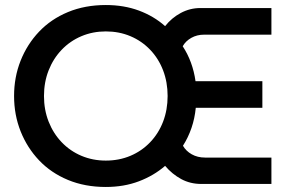

<svg xmlns="http://www.w3.org/2000/svg" viewBox="-20 -732 1142 764"><path d="M401 12Q318 12 250.5 -16Q183 -44 135.5 -94Q88 -144 62 -209.5Q36 -275 36 -350Q36 -425 62 -490.5Q88 -556 135.5 -606Q183 -656 250.5 -684Q318 -712 401 -712Q473 -712 532.5 -690Q592 -668 637 -628Q663 -661 699.5 -680.5Q736 -700 777 -700H1060V-594H791Q764 -594 741.5 -581.5Q719 -569 707 -548Q747 -487 758 -409H1024V-303H759Q755 -261 742 -223Q729 -185 708 -152Q720 -131 743 -118Q766 -105 796 -105H1060V0H781Q737 0 701 -19.5Q665 -39 637 -72Q592 -33 532.5 -10.5Q473 12 401 12ZM401 -93Q454 -93 499 -112Q544 -131 577.5 -166Q611 -201 629 -248Q647 -295 647 -350Q647 -405 629 -452Q611 -499 577.5 -534Q544 -569 499 -588Q454 -607 401 -607Q349 -607 304 -588Q259 -569 225.5 -534Q192 -499 173.5 -452Q155 -405 155 -350Q155 -295 173.5 -248Q192 -201 225.5 -166Q259 -131 304 -112Q349 -93 401 -93Z"/></svg>

Font: MuseoModerno SemiBold Medium
Style: Regular
Weight: 500
Version: Version 1.001